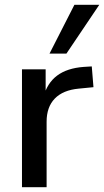

<svg xmlns="http://www.w3.org/2000/svg" viewBox="-20 -775 431 795"><path d="M71 0V-488H169V-371H159Q175 -431 216.5 -462Q258 -493 327 -498L360 -500L367 -414L306 -408Q241 -402 207 -367Q173 -332 173 -271V0ZM185 -553 288 -755H391L255 -553Z"/></svg>

Font: Nunito Sans 12pt ExtraLight SemiBold
Style: Regular
Weight: 600
Version: Version 3.101;gftools[0.9.27]